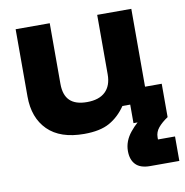

<svg xmlns="http://www.w3.org/2000/svg" viewBox="-79 -575 817 850"><g transform="rotate(-10 329.5 -150.0)"><path d="M265.8 9.2Q158.3 9.2 102.5 -46.2Q46.7 -101.7 46.7 -197.5V-500H200V-227.5Q200 -176.7 225.4 -152.1Q250.8 -127.5 302.5 -127.5Q356.7 -127.5 385 -154.6Q413.3 -181.7 413.3 -232.5V-500H566.7V-150H641.7V0H488.3V-83.3H453.3Q422.5 -38.3 380 -14.6Q337.5 9.2 265.8 9.2ZM527.5 200Q484.2 200 463.3 178.3Q442.5 156.7 442.5 117.5Q442.5 73.3 473.8 34.6Q505 -4.2 547.5 -30L641.7 0Q614.2 18.3 598.3 37.5Q582.5 56.7 582.5 80V90H659.2V200Z"/></g></svg>

Font: Funnel Display ExtraBold
Style: Regular
Weight: 800
Designer: NORD ID, Kristian Moeller
Foundry: Dicotype
Version: Version 1.000